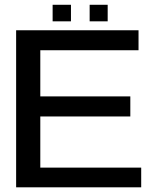

<svg xmlns="http://www.w3.org/2000/svg" viewBox="-20 -799 659 819"><path d="M582.3 -84H151.9V-302.2H535.9V-387.8H151.9V-584.7H570.9V-669.9H48.8V0H582.3ZM282.7 -778.6H204.5V-708H282.7ZM439.3 -778.6H362.4V-708H439.3Z"/></svg>

Font: SaysetthaMai Thin
Style: Regular
Weight: 100
Designer: John M. Durdin
Foundry: Lao Script for Windows
Version: Version 1.101